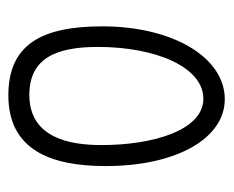

<svg xmlns="http://www.w3.org/2000/svg" viewBox="-68 -476 545 448"><g transform="rotate(90 204.0 -252.5)"><path d="M203 0C329 0 368 -97 368 -227C368 -393 303 -505 212 -505C115 -505 42 -385 42 -219C42 -78 84 0 203 0ZM202 -49C116 -49 90 -112 90 -209C90 -344 137 -455 211 -455C283 -455 319 -341 319 -217C319 -143 302 -49 202 -49Z"/></g></svg>

Font: Noto Sans Arabic ExtCond Light
Style: Regular
Weight: 300
Width: 2
Designer: Monotype Design Team, Nadine Chahine, Nizar Qandah and Khaled Hosny
Foundry: Monotype Imaging Inc.
Version: Version 2.012